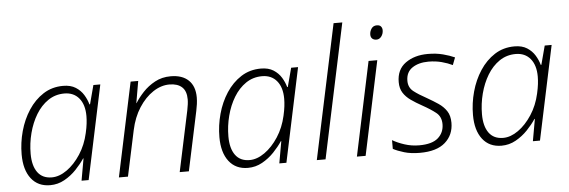

<svg xmlns="http://www.w3.org/2000/svg" viewBox="-49 -916 3204 1081"><g transform="rotate(-5 1552.5 -375.0)"><path d="M195.3 9.8Q126.5 9.8 88.1 -39.8Q49.8 -89.4 49.8 -176.3Q49.8 -242.7 67.6 -307.4Q85.4 -372.1 119.9 -424.8Q154.3 -477.5 203.6 -509.3Q252.9 -541 315.9 -541Q358.4 -541 386.5 -523.2Q414.6 -505.4 430.9 -478.5Q447.3 -451.7 454.6 -424.3H458L486.3 -530.8H525.4L413.1 0H373L395 -124H392.6Q373 -94.2 343.5 -63.2Q314 -32.2 276.4 -11.2Q238.8 9.8 195.3 9.8ZM208.5 -33.2Q250.5 -33.2 293.7 -63.7Q336.9 -94.2 371.1 -146.7Q405.3 -199.2 419.9 -265.1Q426.8 -294.9 429.4 -317.9Q432.1 -340.8 432.1 -360.4Q432.1 -424.8 401.9 -461.2Q371.6 -497.6 318.8 -497.6Q267.6 -497.6 227.1 -470Q186.5 -442.4 158.4 -396Q130.4 -349.6 115.5 -292.2Q100.6 -234.9 100.6 -175.8Q100.6 -108.4 127.9 -70.8Q155.3 -33.2 208.5 -33.2Z M584 0 696.8 -531.7H739.7L718.3 -408.2H719.7Q737.3 -437 766.1 -468Q794.9 -499 834.5 -520.5Q874 -542 923.8 -542Q988.8 -542 1024.4 -508.1Q1060.1 -474.1 1060.1 -410.6Q1060.1 -392.6 1057.4 -373Q1054.7 -353.5 1050.8 -335.4L979.5 0H927.7L1000.5 -342.3Q1008.3 -380.4 1008.3 -404.3Q1008.3 -451.2 983.4 -473.9Q958.5 -496.6 912.6 -496.6Q865.2 -496.6 820.1 -466.8Q774.9 -437 740.2 -383.3Q705.6 -329.6 690.4 -257.8L635.3 0Z M1313 9.8Q1244.1 9.8 1205.8 -39.8Q1167.5 -89.4 1167.5 -176.3Q1167.5 -242.7 1185.3 -307.4Q1203.1 -372.1 1237.5 -424.8Q1272 -477.5 1321.3 -509.3Q1370.6 -541 1433.6 -541Q1476.1 -541 1504.2 -523.2Q1532.2 -505.4 1548.6 -478.5Q1564.9 -451.7 1572.3 -424.3H1575.7L1604 -530.8H1643.1L1530.8 0H1490.7L1512.7 -124H1510.3Q1490.7 -94.2 1461.2 -63.2Q1431.6 -32.2 1394 -11.2Q1356.4 9.8 1313 9.8ZM1326.2 -33.2Q1368.2 -33.2 1411.4 -63.7Q1454.6 -94.2 1488.8 -146.7Q1522.9 -199.2 1537.6 -265.1Q1544.4 -294.9 1547.1 -317.9Q1549.8 -340.8 1549.8 -360.4Q1549.8 -424.8 1519.5 -461.2Q1489.3 -497.6 1436.5 -497.6Q1385.3 -497.6 1344.7 -470Q1304.2 -442.4 1276.1 -396Q1248 -349.6 1233.2 -292.2Q1218.3 -234.9 1218.3 -175.8Q1218.3 -108.4 1245.6 -70.8Q1272.9 -33.2 1326.2 -33.2Z M1702.6 0 1863.8 -759.8H1913.1L1752 0Z M2096.7 -646.5Q2082 -646.5 2073 -654.5Q2064 -662.6 2064 -677.7Q2064 -695.8 2074.5 -711.2Q2085 -726.6 2105 -726.6Q2121.1 -726.6 2128.4 -717.8Q2135.7 -709 2135.7 -696.3Q2135.7 -676.3 2124.5 -661.4Q2113.3 -646.5 2096.7 -646.5ZM1929.2 0 2041.5 -530.8H2090.8L1978.5 0Z M2285.2 9.8Q2233.9 9.8 2196.3 -1.5Q2158.7 -12.7 2134.3 -25.9V-75.2Q2162.1 -58.6 2201.7 -45.7Q2241.2 -32.7 2284.7 -32.7Q2357.9 -32.7 2391.6 -62.7Q2425.3 -92.8 2425.3 -140.1Q2425.3 -182.6 2396 -205.8Q2366.7 -229 2320.8 -254.4Q2286.1 -273.4 2258.8 -292.7Q2231.4 -312 2215.8 -336.7Q2200.2 -361.3 2200.2 -397Q2200.2 -468.3 2250.7 -504.6Q2301.3 -541 2377 -541Q2424.3 -541 2462.4 -531Q2500.5 -521 2528.3 -508.3L2512.2 -466.3Q2486.3 -479 2451.7 -488.3Q2417 -497.6 2376.5 -497.6Q2321.3 -497.6 2285.4 -473.4Q2249.5 -449.2 2249.5 -399.9Q2249.5 -362.3 2277.3 -340.3Q2305.2 -318.4 2352.1 -293Q2384.8 -274.4 2413.1 -255.4Q2441.4 -236.3 2458.7 -210.2Q2476.1 -184.1 2476.1 -143.6Q2476.1 -75.2 2428 -32.7Q2379.9 9.8 2285.2 9.8Z M2746.1 9.8Q2677.2 9.8 2638.9 -39.8Q2600.6 -89.4 2600.6 -176.3Q2600.6 -242.7 2618.4 -307.4Q2636.2 -372.1 2670.7 -424.8Q2705.1 -477.5 2754.4 -509.3Q2803.7 -541 2866.7 -541Q2909.2 -541 2937.3 -523.2Q2965.3 -505.4 2981.7 -478.5Q2998 -451.7 3005.4 -424.3H3008.8L3037.1 -530.8H3076.2L2963.9 0H2923.8L2945.8 -124H2943.4Q2923.8 -94.2 2894.3 -63.2Q2864.7 -32.2 2827.1 -11.2Q2789.6 9.8 2746.1 9.8ZM2759.3 -33.2Q2801.3 -33.2 2844.5 -63.7Q2887.7 -94.2 2921.9 -146.7Q2956.1 -199.2 2970.7 -265.1Q2977.5 -294.9 2980.2 -317.9Q2982.9 -340.8 2982.9 -360.4Q2982.9 -424.8 2952.6 -461.2Q2922.4 -497.6 2869.6 -497.6Q2818.4 -497.6 2777.8 -470Q2737.3 -442.4 2709.2 -396Q2681.2 -349.6 2666.3 -292.2Q2651.4 -234.9 2651.4 -175.8Q2651.4 -108.4 2678.7 -70.8Q2706.1 -33.2 2759.3 -33.2Z"/></g></svg>

Font: Open Sans Light
Style: Italic
Weight: 300
Italic angle: -12°
Designer: Monotype Design Team
Foundry: Monotype Imaging Inc.
Version: Version 3.003; ttfautohint (v1.8.4)